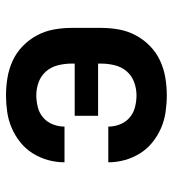

<svg xmlns="http://www.w3.org/2000/svg" viewBox="12 -580 576 640"><g transform="rotate(90 300.0 -260.0)"><path d="M298 8Q268 8 238.5 3Q209 -2 182 -14.5Q155 -27 133.5 -48Q112 -69 98 -95Q84 -121 78.5 -150.5Q73 -180 73 -210V-310Q73 -340 78.5 -369.5Q84 -399 98 -425Q112 -451 133.5 -472Q155 -493 182 -505.5Q209 -518 238.5 -523Q268 -528 298 -528Q325 -528 353 -524Q381 -520 406.5 -509Q432 -498 454 -480.5Q476 -463 491 -439Q506 -415 513.5 -388Q521 -361 521 -333Q521 -333 521 -333Q521 -333 521 -333H402Q402 -333 402 -333Q402 -333 402 -333Q402 -353 394.5 -372Q387 -391 372 -404Q357 -417 337 -422Q317 -427 298 -427Q275 -427 253.5 -419Q232 -411 217.5 -394Q203 -377 197.5 -354.5Q192 -332 192 -310V-299H366V-221H192V-210Q192 -188 197.5 -165.5Q203 -143 217.5 -126Q232 -109 253.5 -101Q275 -93 298 -93Q317 -93 337 -98Q357 -103 372 -116Q387 -129 394.5 -148Q402 -167 402 -187Q402 -187 402 -187Q402 -187 402 -187H521Q521 -187 521 -187Q521 -187 521 -187Q521 -159 513.5 -132Q506 -105 491 -81Q476 -57 454 -39.5Q432 -22 406.5 -11Q381 0 353 4Q325 8 298 8Z"/></g></svg>

Font: Zed Sans Extended
Style: Bold
Weight: 700
Width: 7
Designer: Belleve Invis
Foundry: Belleve Invis
Version: Version 1.0.0; ttfautohint (v1.8.4)